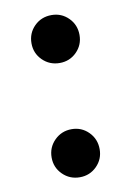

<svg xmlns="http://www.w3.org/2000/svg" viewBox="-67 -554 415 611"><g transform="rotate(-10 141.0 -248.0)"><path d="M142.1 -355Q109.4 -355 86.7 -377.4Q64 -399.9 64 -432.1Q64 -464.8 86.4 -487.3Q108.9 -509.8 142.1 -509.8Q174.3 -509.8 196.8 -487.3Q219.2 -464.8 219.2 -432.1Q219.2 -399.9 196.8 -377.4Q174.3 -355 142.1 -355ZM64 -63Q64 -95.7 86.7 -118.4Q109.4 -141.1 142.1 -141.1Q174.3 -141.1 196.8 -118.4Q219.2 -95.7 219.2 -63Q219.2 -30.8 196.8 -8.3Q174.3 14.2 142.1 14.2Q109.4 14.2 86.7 -8.3Q64 -30.8 64 -63Z"/></g></svg>

Font: Arima
Style: Bold
Weight: 700
Designer: Joana Correia and Natanael Gama
Foundry: NDISCOVER
Version: Version 1.100;Glyphs 3.1.2 (3151)